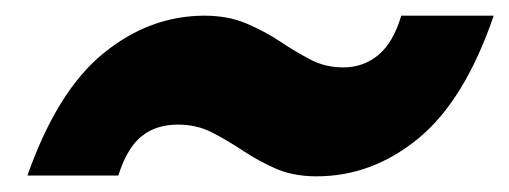

<svg xmlns="http://www.w3.org/2000/svg" viewBox="-20 -439 650 245"><path d="M384 -214Q354 -214 331.5 -224Q309 -234 289.5 -247Q270 -260 250.5 -270Q231 -280 207 -280Q179 -280 160.5 -265Q142 -250 131 -215H15Q53 -323 112 -371Q171 -419 241 -419Q271 -419 294.5 -409Q318 -399 337.5 -386Q357 -373 376 -363Q395 -353 418 -353Q444 -353 463 -369Q482 -385 492 -419H610Q573 -311 514 -262.5Q455 -214 384 -214Z"/></svg>

Font: Rethink Sans ExtraBold
Style: Italic
Weight: 800
Italic angle: -10°
Designer: The Rethink Sans project authors (Hans Thiessen). DM Sans designed by Colophon Foundry.
Foundry: Rethink Communications LLC
Version: Version 1.001